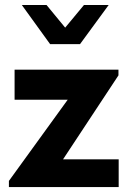

<svg xmlns="http://www.w3.org/2000/svg" viewBox="-20 -758 519 778"><path d="M16.1 -24.9 254.4 -354H39.1V-475.6H460V-452.6L235.4 -112.3H460.9V0H16.1ZM68.4 -737.8H168.5L244.1 -646L320.3 -737.8H420.4L304.2 -579.1H183.1Z"/></svg>

Font: Selawik
Style: Bold
Weight: 700
Designer: Aaron Bell
Foundry: Microsoft Corporation
Version: Version 1.01